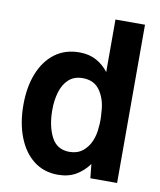

<svg xmlns="http://www.w3.org/2000/svg" viewBox="-83 -793 724 869"><g transform="rotate(10 279.0 -358.5)"><path d="M33.7 -275.2Q33.7 -357.2 58.6 -419.7Q83.5 -482.2 130.3 -517.4Q177.2 -552.6 243.3 -552.6Q286.9 -552.6 320.1 -534.8Q353.3 -517 377.1 -485.8V-727.3H512.8V0H389.9L383.2 -64.3Q358.7 -30.2 323.9 -10.1Q289.1 9.9 241.8 9.9Q176.8 9.9 130.3 -26.5Q83.8 -62.9 58.8 -127.3Q33.7 -191.8 33.7 -275.2ZM166.5 -275.2Q166.5 -200.6 192.3 -150.9Q218 -101.2 275.2 -101.2Q311.1 -101.2 335.4 -120.2Q359.7 -139.2 372.7 -169.7Q385.7 -200.3 387.4 -234.7Q389.2 -247.9 389.2 -267.8Q389.2 -287.6 387.4 -301.5Q385.7 -358.3 358.8 -399.3Q332 -440.3 278.1 -440.3Q238.6 -440.3 214.1 -418.1Q189.6 -396 178.1 -358.5Q166.5 -321 166.5 -275.2Z"/></g></svg>

Font: Interface
Style: Bold
Weight: 700
Designer: Rasmus Andersson
Foundry: rsms
Version: Version 1.8